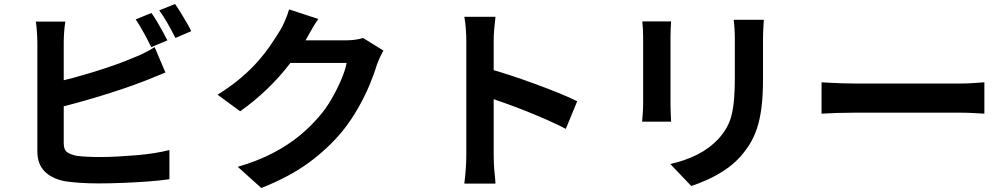

<svg xmlns="http://www.w3.org/2000/svg" viewBox="-20 -875 5040 961"><path d="M738 -810Q751 -792 766 -767Q781 -742 794.5 -717Q808 -692 818 -673L737 -639Q722 -670 700.5 -709.5Q679 -749 659 -778ZM856 -855Q870 -836 885 -811Q900 -786 914.5 -761.5Q929 -737 937 -719L858 -685Q842 -717 820 -756Q798 -795 777 -823ZM307 -767Q303 -744 301 -714Q299 -684 299 -663Q299 -648 299 -610.5Q299 -573 299 -522Q299 -471 299 -415.5Q299 -360 299 -308.5Q299 -257 299 -217Q299 -177 299 -158Q299 -126 315 -114Q331 -102 364 -95Q387 -92 417 -90.5Q447 -89 480 -89Q519 -89 566.5 -91.5Q614 -94 662.5 -98Q711 -102 754 -109Q797 -116 828 -124V22Q781 29 719 33.5Q657 38 592.5 40.5Q528 43 472 43Q423 43 379.5 40Q336 37 304 32Q239 19 203 -17.5Q167 -54 167 -118Q167 -147 167 -193.5Q167 -240 167 -296.5Q167 -353 167 -410.5Q167 -468 167 -519.5Q167 -571 167 -609Q167 -647 167 -663Q167 -674 166 -693Q165 -712 163.5 -732Q162 -752 159 -767ZM241 -460Q289 -470 343 -484.5Q397 -499 452 -516Q507 -533 556.5 -550.5Q606 -568 645 -585Q672 -595 698.5 -608Q725 -621 754 -639L808 -512Q779 -501 747.5 -487.5Q716 -474 691 -465Q647 -448 590.5 -429Q534 -410 473 -391.5Q412 -373 352.5 -357Q293 -341 242 -329Z M1899 -622Q1891 -608 1882 -588.5Q1873 -569 1866 -550Q1853 -506 1829.5 -449.5Q1806 -393 1771.5 -332.5Q1737 -272 1692 -216Q1620 -130 1524.5 -60Q1429 10 1288 66L1170 -40Q1272 -70 1346 -109Q1420 -148 1475 -192.5Q1530 -237 1573 -287Q1608 -326 1637 -375.5Q1666 -425 1687 -474Q1708 -523 1715 -560H1378L1424 -673Q1438 -673 1467.5 -673Q1497 -673 1534.5 -673Q1572 -673 1608.5 -673Q1645 -673 1672.5 -673Q1700 -673 1710 -673Q1733 -673 1756.5 -676Q1780 -679 1797 -685ZM1573 -780Q1555 -754 1538 -724Q1521 -694 1512 -678Q1478 -618 1428.5 -553.5Q1379 -489 1316 -428.5Q1253 -368 1182 -318L1069 -401Q1135 -442 1185.5 -485Q1236 -528 1273 -570.5Q1310 -613 1336.5 -652.5Q1363 -692 1382 -723Q1394 -742 1407 -772.5Q1420 -803 1427 -828Z M2314 -96Q2314 -115 2314 -158.5Q2314 -202 2314 -259.5Q2314 -317 2314 -380Q2314 -443 2314 -501.5Q2314 -560 2314 -605Q2314 -650 2314 -671Q2314 -697 2311.5 -731Q2309 -765 2304 -791H2460Q2457 -765 2454 -733.5Q2451 -702 2451 -671Q2451 -643 2451 -595Q2451 -547 2451 -488.5Q2451 -430 2451 -369.5Q2451 -309 2451 -253Q2451 -197 2451 -155.5Q2451 -114 2451 -96Q2451 -82 2452 -56.5Q2453 -31 2456 -4Q2459 23 2460 44H2304Q2308 14 2311 -26Q2314 -66 2314 -96ZM2421 -532Q2471 -519 2533 -498.5Q2595 -478 2658 -455Q2721 -432 2776.5 -409.5Q2832 -387 2869 -368L2812 -230Q2770 -252 2719 -274.5Q2668 -297 2615.5 -318Q2563 -339 2512.5 -357Q2462 -375 2421 -389Z M3803 -776Q3802 -755 3800.5 -730.5Q3799 -706 3799 -676Q3799 -650 3799 -613Q3799 -576 3799 -539.5Q3799 -503 3799 -478Q3799 -398 3791.5 -338Q3784 -278 3769 -233Q3754 -188 3732.5 -153.5Q3711 -119 3683 -88Q3650 -52 3607 -23.5Q3564 5 3520.5 24.5Q3477 44 3440 56L3335 -54Q3410 -71 3470.5 -101.5Q3531 -132 3576 -180Q3602 -209 3618 -238Q3634 -267 3642.5 -302.5Q3651 -338 3654.5 -383Q3658 -428 3658 -486Q3658 -512 3658 -548Q3658 -584 3658 -619Q3658 -654 3658 -676Q3658 -706 3656.5 -730.5Q3655 -755 3652 -776ZM3339 -768Q3338 -750 3337 -732.5Q3336 -715 3336 -691Q3336 -680 3336 -655Q3336 -630 3336 -596.5Q3336 -563 3336 -526.5Q3336 -490 3336 -456Q3336 -422 3336 -394.5Q3336 -367 3336 -353Q3336 -334 3337 -309Q3338 -284 3339 -266H3194Q3195 -280 3197 -306Q3199 -332 3199 -354Q3199 -368 3199 -395Q3199 -422 3199 -456.5Q3199 -491 3199 -527.5Q3199 -564 3199 -597Q3199 -630 3199 -655Q3199 -680 3199 -691Q3199 -705 3198 -727.5Q3197 -750 3195 -768Z M4092 -463Q4110 -462 4138 -460.5Q4166 -459 4196.5 -458Q4227 -457 4253 -457Q4278 -457 4315 -457Q4352 -457 4395.5 -457Q4439 -457 4485.5 -457Q4532 -457 4578 -457Q4624 -457 4665 -457Q4706 -457 4738.5 -457Q4771 -457 4790 -457Q4825 -457 4856 -459.5Q4887 -462 4907 -463V-306Q4890 -307 4856 -309Q4822 -311 4790 -311Q4771 -311 4738 -311Q4705 -311 4664 -311Q4623 -311 4577.5 -311Q4532 -311 4485 -311Q4438 -311 4394.5 -311Q4351 -311 4314.5 -311Q4278 -311 4253 -311Q4210 -311 4165 -309.5Q4120 -308 4092 -306Z"/></svg>

Font: Noto Sans SC Thin
Style: Bold
Weight: 700
Version: Version 2.004-H2;hotconv 1.0.118;makeotfexe 2.5.65603